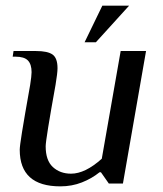

<svg xmlns="http://www.w3.org/2000/svg" viewBox="-20 -651 577 681"><path d="M50 -120Q50 -132 58 -182Q66 -232 87 -350Q92 -382 92 -395Q92 -423 79 -436.5Q66 -450 35 -450H25L28 -470H108Q149 -470 166.5 -457.5Q184 -445 184 -409Q184 -392 177 -350Q142 -156 142 -132Q142 -82 167.5 -58.5Q193 -35 232 -35Q282 -35 341 -88L408 -470H498L416 0H366L338 -40H333Q306 -18 270.5 -4Q235 10 194 10Q50 10 50 -120ZM280 -501 343 -631H438L320 -501Z"/></svg>

Font: Philosopher
Style: Italic
Weight: 400
Italic angle: -10°
Designer: Jovanny Lemonad
Foundry: Jovanny Lemonad
Version: Version 2.000